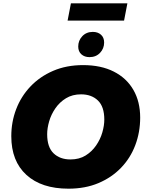

<svg xmlns="http://www.w3.org/2000/svg" viewBox="-20 -1124 873 1156"><path d="M48 -304Q48 -390 77.5 -467Q107 -544 163.5 -603.5Q220 -663 300 -697.5Q380 -732 480 -732Q588 -732 665 -693Q742 -654 783 -583Q824 -512 824 -416Q824 -328 794.5 -250Q765 -172 708.5 -113.5Q652 -55 572.5 -21.5Q493 12 392 12Q230 12 139 -71Q48 -154 48 -304ZM264 -316Q264 -238 302.5 -201Q341 -164 404 -164Q457 -164 495 -187.5Q533 -211 558.5 -248Q584 -285 596 -326.5Q608 -368 608 -404Q608 -482 569.5 -519Q531 -556 468 -556Q416 -556 377.5 -532.5Q339 -509 313.5 -472Q288 -435 276 -393.5Q264 -352 264 -316ZM519 -780Q489 -780 470 -797Q451 -814 451 -844Q451 -880 475.5 -906Q500 -932 539 -932Q569 -932 588 -915Q607 -898 607 -868Q607 -832 582.5 -806Q558 -780 519 -780ZM407 -1104H747L727 -1000H387Z"/></svg>

Font: Kufam Black
Style: Italic
Weight: 900
Italic angle: -11°
Designer: Artur Schmal
Foundry: Original Type
Version: Version 1.301; ttfautohint (v1.8.3)